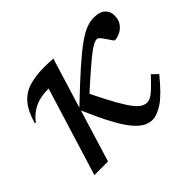

<svg xmlns="http://www.w3.org/2000/svg" viewBox="-120 -704 896 896"><g transform="rotate(-45 327.5 -256.0)"><path d="M310.5 -520 234.5 -272Q316.5 -350.5 371.8 -399.5Q427 -448.5 464.5 -475.2Q502 -502 528.5 -512Q555 -522 579 -522Q618.5 -522 636.8 -504.5Q655 -487 655 -461Q655 -430 640.2 -411.5Q625.5 -393 606.5 -385Q587.5 -377 574.5 -377Q571.5 -377 564.5 -387.5Q557.5 -398 549 -410.5Q541 -423 533 -432Q525 -441 519.5 -441Q510.5 -441 498.5 -435.8Q486.5 -430.5 465.2 -414.8Q444 -399 407.5 -367.8Q371 -336.5 313.5 -284.5Q348.5 -213 373 -169.5Q397.5 -126 415.2 -103.5Q433 -81 447.2 -73Q461.5 -65 475.5 -65Q494.5 -65 517.8 -84.5Q541 -104 580.5 -146.5L609 -119.5Q546.5 -42.5 505.8 -16.2Q465 10 437 10Q414.5 10 392.5 -1.5Q370.5 -13 346.2 -42Q322 -71 293.8 -123.5Q265.5 -176 230.5 -258L151.5 0H61.5L196 -436.5H191.5Q143 -436.5 106.8 -420.2Q70.5 -404 41 -366L36 -368Q53.5 -429 81.8 -462.5Q110 -496 152 -509Q194 -522 252 -522Q266 -522 280.5 -521.5Q295 -521 310.5 -520Z"/></g></svg>

Font: Newsreader 6pt
Style: Italic
Weight: 400
Italic angle: -17°
Designer: Hugues Gentile
Foundry: Production Type
Version: Version 1.003; ttfautohint (v1.8.3)